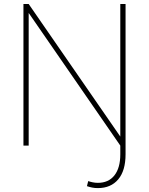

<svg xmlns="http://www.w3.org/2000/svg" viewBox="-20 -731 748 964"><path d="M97.7 -710.9H124L584 -45.4V-710.9H610.4V43.5Q610.4 126 573.5 169.7Q536.6 213.4 471.2 213.4Q456.1 213.4 443.4 210.9Q430.7 208.5 416.5 203.6L422.9 178.2Q430.7 181.2 444.1 184.1Q457.5 187 471.2 187Q524.9 187 554.4 149.7Q584 112.3 584 43.5V0L124 -666V0H97.7Z"/></svg>

Font: Vazirmatn UI FD Thin
Style: Regular
Weight: 100
Designer: Saber Rastikerdar
Foundry: Saber Rastikerdar
Version: Version 33.003